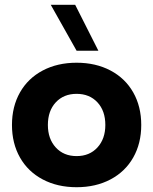

<svg xmlns="http://www.w3.org/2000/svg" viewBox="-20 -772 640 802"><path d="M570 -250Q570 -173 536.5 -114Q503 -55 441.5 -22.5Q380 10 300 10Q220 10 158.5 -22.5Q97 -55 63.5 -114Q30 -173 30 -250Q30 -327 63.5 -386Q97 -445 158.5 -477.5Q220 -510 300 -510Q380 -510 441.5 -477.5Q503 -445 536.5 -386Q570 -327 570 -250ZM420 -250Q420 -309 387 -344.5Q354 -380 300 -380Q246 -380 213 -344.5Q180 -309 180 -250Q180 -192 213 -156Q246 -120 300 -120Q354 -120 387 -156Q420 -192 420 -250ZM192 -752H294L391 -560H300Z"/></svg>

Font: Goli Bold
Style: Regular
Weight: 700
Designer: jaikishan Patel
Foundry: MagicType
Version: Version 1.000